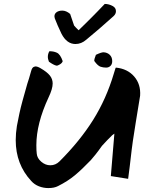

<svg xmlns="http://www.w3.org/2000/svg" viewBox="-20 -920 783 977"><path d="M364 -696Q320 -696 293 -748Q282 -771 273.5 -790.5Q265 -810 259 -826Q258 -830 257.5 -833Q257 -836 257 -837Q257 -850 268 -858Q279 -866 297 -866Q317 -866 337 -849L357 -790Q359 -787 365 -781Q371 -775 380 -766Q404 -789 421 -806Q438 -823 448 -833Q462 -847 478 -863.5Q494 -880 513 -900Q534 -900 554 -889Q570 -880 570 -863Q570 -849 558 -838Q520 -804 485.5 -774Q451 -744 419 -718Q394 -696 364 -696ZM267 -586Q253 -589 229 -606Q217 -634 231 -659Q251 -660 269 -652Q287 -644 299 -609Q297 -600 285 -592.5Q273 -585 267 -586ZM520 -576Q505 -576 491.5 -580.5Q478 -585 461 -608Q458 -612 461.5 -622.5Q465 -633 468 -641Q495 -654 507 -654Q526 -653 538.5 -641Q551 -629 551 -609Q551 -593 542 -584.5Q533 -576 520 -576ZM226 37Q201 37 178 28Q155 19 139 1Q60 -84 60 -207Q60 -242 66 -279Q72 -311 78.5 -341.5Q85 -372 95 -408.5Q105 -445 119 -494Q123 -505 127.5 -520.5Q132 -536 138 -557Q143 -577 153 -580Q159 -582 160 -582Q171 -582 186 -573Q219 -554 233.5 -536Q248 -518 248 -495Q248 -468 227 -424Q165 -291 165 -181Q165 -167 165.5 -156Q166 -145 167 -138Q169 -115 190 -97Q211 -79 236 -79Q263 -79 283 -99Q387 -203 454 -310Q521 -417 559 -545L568 -574L570 -576Q629 -570 663 -530.5Q697 -491 693 -433Q680 -353 670.5 -295Q661 -237 656 -202Q654 -189 650 -157Q646 -125 640 -72Q632 -10 632 -10L544 -24L562 -240L551 -232Q542 -224 526.5 -207.5Q511 -191 499 -178Q480 -151 465.5 -133Q451 -115 442 -105Q398 -59 361.5 -28.5Q325 2 275 27Q256 37 226 37Z"/></svg>

Font: Mansalva
Style: Regular
Weight: 400
Designer: Carolina Short
Foundry: Carolina Short
Version: Version 2.112; ttfautohint (v1.8.4.7-5d5b)